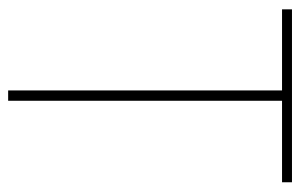

<svg xmlns="http://www.w3.org/2000/svg" viewBox="-156 -598 754 483"><g transform="rotate(90 221.5 -357.0)"><path d="M234 0V-689H439V-714H4V-689H208V0Z"/></g></svg>

Font: Noto Sans Lao SemiCondensed Thin
Style: Regular
Weight: 100
Width: 4
Designer: Monotype Design Team
Foundry: Monotype Imaging Inc.
Version: Version 2.003